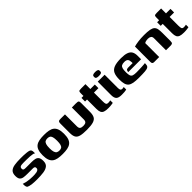

<svg xmlns="http://www.w3.org/2000/svg" viewBox="300 -1732 2939 2939"><g transform="rotate(-45 1769.0 -263.0)"><path d="M230.2 3.6Q206.2 3.6 178.9 2.6Q151.7 1.6 125.2 -1.3Q98.7 -4.3 77.3 -9.9Q58.9 -14.2 47.4 -20.5Q36 -26.8 30.3 -45.6Q24.7 -64.3 24.7 -104Q55.8 -93.4 88.8 -86.7Q121.8 -80 153.5 -77.5Q185.3 -74.9 212.3 -74.9Q230.7 -74.9 253.4 -75.7Q276.1 -76.4 297 -80.7Q317.9 -85 331.8 -95.7Q345.6 -106.4 345.6 -125.3Q345.6 -147.7 333.9 -154.8Q322.2 -161.9 302 -161.9H187.7Q142.3 -161.9 106.6 -166.7Q70.9 -171.6 50.4 -194.2Q29.9 -216.8 29.9 -270.7Q29.9 -329.7 59.4 -358.3Q88.9 -386.9 143.8 -395.8Q198.7 -404.7 275.7 -404.7Q304 -404.7 341.4 -403.9Q378.9 -403.1 406.8 -399.1Q438 -395.8 455.8 -389.5Q473.5 -383.2 481.2 -369.5Q488.9 -355.7 488.9 -328V-299.6Q482.7 -309.9 458.2 -315.3Q433.7 -320.6 399.4 -322.7Q365 -324.8 327.6 -325.1Q290.2 -325.4 258.2 -325.4Q236 -325.4 217.4 -322.8Q198.8 -320.3 187.8 -310.7Q176.9 -301.2 176.9 -280Q176.9 -263.6 183.8 -256.2Q190.7 -248.8 202.8 -246.7Q214.9 -244.6 230 -244.6H357.2Q399.4 -244.6 431 -237.2Q462.6 -229.8 480 -205.4Q497.4 -181 497.4 -128.8Q497.4 -69.1 463.3 -41.1Q429.2 -13 369.2 -4.7Q309.3 3.6 230.2 3.6Z M783.5 6.4Q725.5 6.4 682 -1.7Q638.5 -9.8 608.8 -31.6Q579.2 -53.5 564.3 -94.2Q549.4 -134.8 549.4 -199Q549.4 -263.2 564.3 -303.8Q579.2 -344.5 608.8 -366.4Q638.5 -388.2 682 -396.3Q725.5 -404.4 783.5 -404.4Q840.7 -404.4 883.9 -396.3Q927.1 -388.2 956 -366.4Q985 -344.5 999.9 -303.8Q1014.8 -263.2 1014.8 -199Q1014.8 -134.5 999.9 -93.8Q985 -53.2 955.7 -31.5Q926.4 -9.8 883.2 -1.7Q840.1 6.4 783.5 6.4ZM783.5 -67.4Q810.8 -67.4 828.6 -77.8Q846.4 -88.2 855.3 -116.4Q864.2 -144.5 864.2 -199Q864.2 -253.5 855.3 -282Q846.4 -310.5 828.6 -320.5Q810.8 -330.6 783.5 -330.6Q756.8 -330.6 738.1 -320.5Q719.5 -310.5 709.8 -282Q700 -253.5 700 -199Q700 -144.5 709.8 -116.4Q719.5 -88.2 738.1 -77.8Q756.8 -67.4 783.5 -67.4Z M1234 -399V-140.3Q1234 -104 1251.6 -89.6Q1269.2 -75.2 1308.2 -75.2Q1349.4 -75.2 1366.2 -90.8Q1383 -106.3 1383 -139.2V-399Q1384 -399 1396.2 -399Q1408.4 -399 1423.8 -399.3Q1439.3 -399.7 1452.5 -399.7Q1465.7 -399.7 1468.7 -399.7Q1491.9 -399.7 1505.8 -397.5Q1519.6 -395.3 1526 -385.3Q1532.3 -375.2 1532.3 -349.7V-156.1Q1532.3 -96.3 1514.4 -60.6Q1496.4 -24.9 1447.3 -9.4Q1398.2 6.1 1305.5 6.1Q1218.6 6.1 1170.6 -6.4Q1122.5 -18.9 1103.6 -51.8Q1084.7 -84.8 1084.7 -144.8V-349.7Q1084.7 -378.9 1094.7 -389.3Q1104.8 -399.7 1138 -399.7Q1162.3 -399.7 1186 -399.3Q1209.6 -399 1234 -399Z M1772.8 3.7Q1718.8 3.7 1688.6 -7.4Q1658.4 -18.6 1646 -45.4Q1633.7 -72.2 1633.7 -118.7V-321.1H1590.8V-399H1633.7V-450.3Q1633.7 -475.1 1637.2 -486.8Q1640.8 -498.6 1652.1 -501.8Q1663.3 -505 1686.6 -505H1783.3Q1783.3 -500.9 1783.1 -494.9Q1783 -488.9 1783 -480.1V-399H1880.2V-321.1H1783.7V-130.9Q1783.7 -91.2 1791.1 -73.2Q1798.6 -55.3 1831.9 -55.3Q1841.1 -55.3 1855.6 -57.3Q1870.1 -59.3 1876.1 -61V-6.1Q1869.1 -5.1 1841.4 -0.7Q1813.7 3.7 1772.8 3.7Z M2060.7 4.4Q1993.7 4.4 1968 -21.7Q1942.4 -47.8 1942.4 -106.6L1943.1 -399H2092.4V-113.1Q2092.4 -81.5 2101.8 -68.1Q2111.1 -54.6 2133 -54.6Q2146.3 -54.6 2155 -56.8Q2163.7 -59 2166.3 -60.3V-5.4Q2161.9 -4.4 2151.1 -2.1Q2140.3 0.3 2118.9 2.3Q2097.6 4.4 2060.7 4.4ZM2019.5 -447.2Q1983.9 -447.2 1968.8 -456Q1953.7 -464.9 1953.7 -489.3Q1953.7 -513.4 1969.2 -522.6Q1984.6 -531.8 2020.5 -531.8Q2055.4 -531.1 2069.6 -522.1Q2083.9 -513 2083.2 -489.3Q2083.2 -464.9 2069.5 -456Q2055.8 -447.2 2019.5 -447.2Z M2432.8 5.6Q2363.3 5.6 2318 -2.5Q2272.7 -10.7 2246.7 -31.8Q2220.8 -52.9 2210.1 -91Q2199.4 -129.1 2199.4 -189.7Q2199.4 -267.6 2221.1 -313.8Q2242.8 -360 2297.2 -380.8Q2351.6 -401.6 2449 -401.6Q2525.3 -401.6 2570.3 -385.6Q2615.3 -369.6 2635.1 -335.9Q2654.8 -302.1 2654.8 -249.3V-171.9H2376.7Q2376.7 -193.4 2386.2 -207.7Q2395.7 -221.9 2421.6 -221.9H2521.7L2521.4 -243.2Q2520.7 -284.2 2504.5 -304.5Q2488.3 -324.8 2442.8 -324.8Q2405.6 -324.8 2385.5 -313.3Q2365.3 -301.9 2357.5 -273.4Q2349.7 -245 2349.7 -192.4Q2349.7 -144.3 2359.2 -120Q2368.7 -95.7 2393.6 -87.6Q2418.6 -79.4 2465.2 -79.4Q2482.4 -79.4 2511.3 -80.3Q2540.2 -81.1 2570.8 -82.3Q2601.5 -83.6 2624.8 -85.6Q2648.2 -87.5 2653.7 -89.1V-70.7Q2653.7 -56.8 2649.3 -41.2Q2644.8 -25.5 2631.7 -16.4Q2613.5 -2.4 2565.3 1.6Q2517.1 5.6 2432.8 5.6Z M2764 0Q2725.9 0 2725.9 -39.5V-375.3Q2756.3 -385.4 2815.9 -393.9Q2875.5 -402.3 2947.7 -402.3Q3024.6 -402.3 3069.2 -393.6Q3113.8 -384.9 3135.7 -364.5Q3157.5 -344.1 3164 -310.2Q3170.5 -276.3 3170.5 -225.2V-56Q3170.5 -34.1 3167.3 -21.6Q3164 -9.2 3151.6 -4.3Q3139.1 0.7 3112.8 0.7L3021.8 0V-259.9Q3021.8 -293.2 3002 -306.9Q2982.1 -320.7 2948.4 -320.7Q2936.4 -320.7 2922.3 -318.6Q2908.3 -316.4 2895.5 -312.7Q2882.7 -308.9 2874.5 -302.8V0Z M3410.8 3.7Q3356.8 3.7 3326.6 -7.4Q3296.4 -18.6 3284 -45.4Q3271.7 -72.2 3271.7 -118.7V-321.1H3228.8V-399H3271.7V-450.3Q3271.7 -475.1 3275.2 -486.8Q3278.8 -498.6 3290.1 -501.8Q3301.3 -505 3324.6 -505H3421.3Q3421.3 -500.9 3421.1 -494.9Q3421 -488.9 3421 -480.1V-399H3518.2V-321.1H3421.7V-130.9Q3421.7 -91.2 3429.1 -73.2Q3436.6 -55.3 3469.9 -55.3Q3479.1 -55.3 3493.6 -57.3Q3508.1 -59.3 3514.1 -61V-6.1Q3507.1 -5.1 3479.4 -0.7Q3451.7 3.7 3410.8 3.7Z"/></g></svg>

Font: Genos Thin
Style: Regular
Weight: 100
Designer: Robert E. Leuschke
Foundry: Robert E. Leuschke
Version: Version 1.010